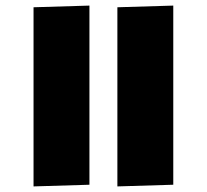

<svg xmlns="http://www.w3.org/2000/svg" viewBox="-20 -664 740 687"><path d="M100 -638 300 -644V-3L100 3ZM400 -638 600 -644V-3L400 3Z"/></svg>

Font: Gajraj One
Style: Regular
Weight: 400
Designer: Saurabh Sharma
Foundry: Saurabh Sharma
Version: Version 1.000